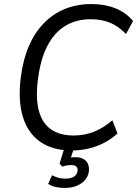

<svg xmlns="http://www.w3.org/2000/svg" viewBox="-20 -734 677 948"><path d="M334 9Q240 9 178.5 -34Q117 -77 92.5 -158.5Q68 -240 83 -354Q94 -441 123 -507.5Q152 -574 197 -620Q242 -666 301 -690Q360 -714 432 -714Q498 -714 551 -692.5Q604 -671 637 -630L602 -566Q566 -604 524 -621.5Q482 -639 428 -639Q356 -639 302 -606Q248 -573 214 -507.5Q180 -442 168 -346Q155 -251 171.5 -188.5Q188 -126 231.5 -95.5Q275 -65 344 -65Q396 -65 442.5 -83Q489 -101 535 -140L560 -75Q531 -48 494.5 -29Q458 -10 417.5 -0.5Q377 9 334 9ZM299 194Q276 194 254 189Q232 184 218 174L237 131Q252 139 267 143.5Q282 148 303 148Q329 148 344.5 138.5Q360 129 363 110Q365 96 357 88.5Q349 81 331 81Q322 81 311.5 82.5Q301 84 288 89L274 74L303 -20H351L326 56L305 50Q315 46 327.5 44Q340 42 352 42Q374 42 390 50Q406 58 413.5 73.5Q421 89 419 111Q414 149 381 171.5Q348 194 299 194Z"/></svg>

Font: Nunito Sans 10pt SemiCondensed
Style: Italic
Weight: 400
Width: 4
Italic angle: -9°
Designer: Vernon Adams
Foundry: Vernon Adams
Version: Version 3.101;gftools[0.9.27]